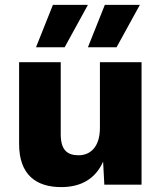

<svg xmlns="http://www.w3.org/2000/svg" viewBox="-20 -754 659 784"><path d="M339 -561H456L551 -734H408ZM127 -561H244L339 -734H196ZM230 10C311 10 370 -24 401 -94L406 0H558V-500H388V-232C388 -154 349 -120 301 -120C254 -120 228 -142 228 -206V-500H58V-166C58 -40 128 10 230 10Z"/></svg>

Font: Work Sans
Style: Bold
Weight: 700
Designer: Wei Huang
Foundry: Wei Huang
Version: Version 2.012